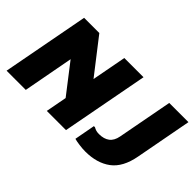

<svg xmlns="http://www.w3.org/2000/svg" viewBox="-96 -1104 1499 1499"><g transform="rotate(45 654.0 -354.0)"><path d="M20 0 156 -720H324L546 -434L600 -720H812L676 0H464L497 -175L310 -417L232 0ZM900 12Q870 12 833 7Q796 2 776 -4L808 -176H820Q832 -169 845.5 -164.5Q859 -160 880 -160Q934 -160 967 -185Q1000 -210 1010 -264L1096 -720H1308L1220 -252Q1194 -111 1111.5 -49.5Q1029 12 900 12Z"/></g></svg>

Font: Kufam Black
Style: Italic
Weight: 900
Italic angle: -11°
Designer: Artur Schmal
Foundry: Original Type
Version: Version 1.301; ttfautohint (v1.8.3)